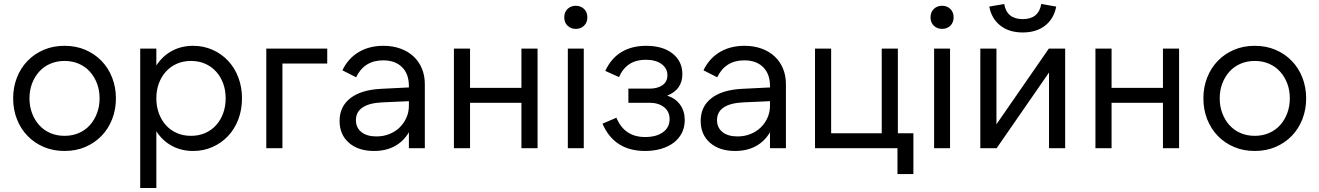

<svg xmlns="http://www.w3.org/2000/svg" viewBox="-20 -744 6624 964"><path d="M304 14Q247 14 200 -6Q153 -26 118.5 -61.5Q84 -97 65 -145.5Q46 -194 46 -250Q46 -306 65 -354.5Q84 -403 118.5 -438.5Q153 -474 200 -494Q247 -514 304 -514Q361 -514 408 -494Q455 -474 489.5 -438.5Q524 -403 543 -354.5Q562 -306 562 -250Q562 -194 543 -145.5Q524 -97 489.5 -61.5Q455 -26 408 -6Q361 14 304 14ZM304 -62Q343 -62 375.5 -76Q408 -90 431 -115.5Q454 -141 467 -175.5Q480 -210 480 -250Q480 -291 467 -325Q454 -359 431 -384.5Q408 -410 375.5 -424Q343 -438 304 -438Q265 -438 232.5 -424Q200 -410 177 -384.5Q154 -359 141 -325Q128 -291 128 -250Q128 -210 141 -175.5Q154 -141 177 -115.5Q200 -90 232.5 -76Q265 -62 304 -62Z M684 -500H765V-415Q795 -462 842.5 -488Q890 -514 950 -514Q1002 -514 1047 -494Q1092 -474 1125 -439Q1158 -404 1176.5 -355.5Q1195 -307 1195 -250Q1195 -193 1176.5 -144.5Q1158 -96 1125 -61Q1092 -26 1047 -6Q1002 14 950 14Q890 14 842.5 -12Q795 -38 765 -85V200H684ZM939 -62Q978 -62 1010 -76Q1042 -90 1065 -115.5Q1088 -141 1100.5 -175.5Q1113 -210 1113 -250Q1113 -291 1100.5 -325Q1088 -359 1065 -384.5Q1042 -410 1010 -424Q978 -438 939 -438Q900 -438 868 -424Q836 -410 813 -384.5Q790 -359 777.5 -325Q765 -291 765 -250Q765 -210 777.5 -175.5Q790 -141 813 -115.5Q836 -90 868 -76Q900 -62 939 -62Z M1317 -500H1623V-425H1398V0H1317Z M1685 -137Q1685 -209 1739 -251Q1793 -293 1893 -298L2033 -305V-312Q2033 -373 1998.5 -407Q1964 -441 1904 -441Q1856 -441 1822 -419.5Q1788 -398 1768 -356L1699 -391Q1728 -451 1781 -482.5Q1834 -514 1905 -514Q1952 -514 1990.5 -500Q2029 -486 2056 -461Q2083 -436 2098 -400.5Q2113 -365 2113 -321V0H2033V-80Q2006 -34 1961.5 -10Q1917 14 1858 14Q1779 14 1732 -27Q1685 -68 1685 -137ZM1870 -59Q1905 -59 1935 -71Q1965 -83 1986.5 -104Q2008 -125 2020.5 -153Q2033 -181 2033 -213V-236L1899 -230Q1834 -227 1800.5 -204.5Q1767 -182 1767 -141Q1767 -103 1794.5 -81Q1822 -59 1870 -59Z M2679 -500V0H2598V-228H2340V0H2259V-500H2340V-303H2598V-500Z M2831 -500H2911V0H2831ZM2871 -599Q2846 -599 2829.5 -615Q2813 -631 2813 -657Q2813 -683 2829.5 -699Q2846 -715 2871 -715Q2896 -715 2912.5 -699Q2929 -683 2929 -657Q2929 -631 2912.5 -615Q2896 -599 2871 -599Z M3219 14Q3064 14 3005 -123L3075 -153Q3115 -56 3219 -56Q3275 -56 3308.5 -80Q3342 -104 3342 -146Q3342 -184 3314 -206Q3286 -228 3241 -228H3135V-299H3241Q3282 -299 3306.5 -316.5Q3331 -334 3331 -366Q3331 -401 3301.5 -422.5Q3272 -444 3222 -444Q3126 -444 3088 -357L3019 -388Q3048 -451 3100 -482.5Q3152 -514 3224 -514Q3308 -514 3357 -475Q3406 -436 3406 -372Q3406 -294 3330 -264Q3372 -250 3395 -218Q3418 -186 3418 -141Q3418 -105 3403.5 -76.5Q3389 -48 3363 -28Q3337 -8 3300 3Q3263 14 3219 14Z M3498 -137Q3498 -209 3552 -251Q3606 -293 3706 -298L3846 -305V-312Q3846 -373 3811.5 -407Q3777 -441 3717 -441Q3669 -441 3635 -419.5Q3601 -398 3581 -356L3512 -391Q3541 -451 3594 -482.5Q3647 -514 3718 -514Q3765 -514 3803.5 -500Q3842 -486 3869 -461Q3896 -436 3911 -400.5Q3926 -365 3926 -321V0H3846V-80Q3819 -34 3774.5 -10Q3730 14 3671 14Q3592 14 3545 -27Q3498 -68 3498 -137ZM3683 -59Q3718 -59 3748 -71Q3778 -83 3799.5 -104Q3821 -125 3833.5 -153Q3846 -181 3846 -213V-236L3712 -230Q3647 -227 3613.5 -204.5Q3580 -182 3580 -141Q3580 -103 3607.5 -81Q3635 -59 3683 -59Z M4072 0V-500H4153V-75H4407V-500H4488V-75H4566V130H4486V0Z M4670 -500H4750V0H4670ZM4710 -599Q4685 -599 4668.5 -615Q4652 -631 4652 -657Q4652 -683 4668.5 -699Q4685 -715 4710 -715Q4735 -715 4751.5 -699Q4768 -683 4768 -657Q4768 -631 4751.5 -615Q4735 -599 4710 -599Z M4983 -500V-120L5246 -500H5328V0H5247V-380L4984 0H4902V-500ZM5115 -581Q5046 -581 5002 -616Q4958 -651 4947 -711L5022 -724Q5035 -648 5115 -648Q5195 -648 5208 -724L5283 -711Q5272 -651 5228 -616Q5184 -581 5115 -581Z M5900 -500V0H5819V-228H5561V0H5480V-500H5561V-303H5819V-500Z M6280 14Q6223 14 6176 -6Q6129 -26 6094.5 -61.5Q6060 -97 6041 -145.5Q6022 -194 6022 -250Q6022 -306 6041 -354.5Q6060 -403 6094.5 -438.5Q6129 -474 6176 -494Q6223 -514 6280 -514Q6337 -514 6384 -494Q6431 -474 6465.5 -438.5Q6500 -403 6519 -354.5Q6538 -306 6538 -250Q6538 -194 6519 -145.5Q6500 -97 6465.5 -61.5Q6431 -26 6384 -6Q6337 14 6280 14ZM6280 -62Q6319 -62 6351.5 -76Q6384 -90 6407 -115.5Q6430 -141 6443 -175.5Q6456 -210 6456 -250Q6456 -291 6443 -325Q6430 -359 6407 -384.5Q6384 -410 6351.5 -424Q6319 -438 6280 -438Q6241 -438 6208.5 -424Q6176 -410 6153 -384.5Q6130 -359 6117 -325Q6104 -291 6104 -250Q6104 -210 6117 -175.5Q6130 -141 6153 -115.5Q6176 -90 6208.5 -76Q6241 -62 6280 -62Z"/></svg>

Font: NT Somic
Style: Regular
Weight: 400
Designer: Ravid Balaliev — lead type designer, mastering
Michael Voronin — secret advisor, marketing
Ivan Kovalenko — best boy
Foundry: NT Type
Version: Version 0.7